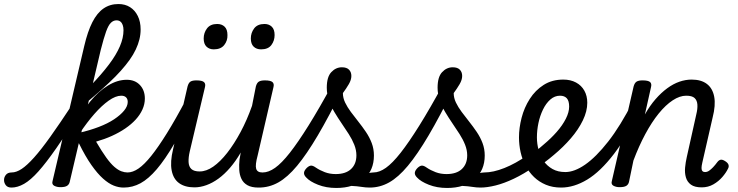

<svg xmlns="http://www.w3.org/2000/svg" viewBox="-193 -914 3663 953"><path d="M-136 17Q-155 17 -164 5.5Q-173 -6 -173 -20.5Q-173 -35 -163.5 -46.5Q-154 -58 -135 -58Q-112 -58 -85.5 -75.5Q-59 -93 -24 -132Q11 -171 57 -235.5Q103 -300 165 -394Q176 -409 188.5 -406Q201 -403 207.5 -389.5Q214 -376 203 -360Q137 -251 86.5 -178.5Q36 -106 -2.5 -63Q-41 -20 -73.5 -1.5Q-106 17 -136 17ZM107 15Q89 15 76 8Q63 1 68 -16L225 -685Q242 -758 265.5 -804Q289 -850 321 -872Q353 -894 395 -894Q428 -894 452.5 -878.5Q477 -863 491 -834.5Q505 -806 505 -768Q505 -743 499 -718.5Q493 -694 481 -668.5Q469 -643 450.5 -617Q432 -591 406.5 -562.5Q381 -534 348.5 -503.5Q316 -473 276 -438.5Q236 -404 187 -365L195 -428Q228 -459 255.5 -487.5Q283 -516 306 -542.5Q329 -569 347.5 -593.5Q366 -618 379.5 -640.5Q393 -663 402 -684Q411 -705 415.5 -725Q420 -745 420 -764Q420 -779 416 -790Q412 -801 404.5 -807Q397 -813 385 -813Q370 -813 357.5 -801Q345 -789 333.5 -757Q322 -725 307 -666L153 -11Q150 2 139.5 8.5Q129 15 107 15ZM420 17Q396 17 371 7Q346 -3 318.5 -27.5Q291 -52 261 -94.5Q231 -137 198 -204H188L201 -255Q253 -267 297.5 -284Q342 -301 373.5 -322Q405 -343 423 -365Q441 -387 441 -408Q441 -423 432.5 -431Q424 -439 409 -439Q381 -439 346.5 -414.5Q312 -390 275.5 -348.5Q239 -307 203 -253L182 -292Q213 -359 254.5 -410Q296 -461 343 -489.5Q390 -518 436 -518Q477 -518 501.5 -492Q526 -466 526 -425Q526 -397 514 -370.5Q502 -344 480.5 -320.5Q459 -297 429 -276.5Q399 -256 362.5 -239.5Q326 -223 284 -211Q312 -163 334 -132.5Q356 -102 374.5 -86Q393 -70 409 -64Q425 -58 440 -58Q456 -58 462 -46.5Q468 -35 464.5 -20.5Q461 -6 450 5.5Q439 17 420 17Z M421 17Q407 17 400.5 5.5Q394 -6 395.5 -20.5Q397 -35 408 -46.5Q419 -58 440 -58Q466 -58 494.5 -77.5Q523 -97 557.5 -140Q592 -183 635 -252Q678 -321 731 -421Q739 -435 752.5 -434Q766 -433 775 -423.5Q784 -414 778 -401Q720 -282 673 -202Q626 -122 585 -74Q544 -26 504.5 -4.5Q465 17 421 17Z M772 16Q725 16 696 -5Q667 -26 659 -68.5Q651 -111 666 -173L738 -485Q743 -503 752.5 -509Q762 -515 782 -515Q810 -515 819.5 -506.5Q829 -498 824 -480L749 -163Q742 -133 743 -110Q744 -87 757 -75Q770 -63 798 -63Q831 -63 865.5 -87Q900 -111 934.5 -155Q969 -199 1001 -258.5Q1033 -318 1058 -389L1077 -485Q1082 -503 1092 -509Q1102 -515 1122 -515Q1150 -515 1159.5 -506.5Q1169 -498 1164 -480L1086 -143Q1073 -95 1078.5 -76.5Q1084 -58 1109 -58Q1123 -58 1130 -46.5Q1137 -35 1135 -20.5Q1133 -6 1122 5.5Q1111 17 1090 17Q1056 17 1035.5 5.5Q1015 -6 1005.5 -26Q996 -46 994.5 -71Q993 -96 996 -123L1002 -157Q977 -114 949 -81.5Q921 -49 891.5 -27.5Q862 -6 831.5 5Q801 16 772 16Z M1092 17Q1073 17 1067 5.5Q1061 -6 1064.5 -20.5Q1068 -35 1080 -46.5Q1092 -58 1111 -58Q1140 -58 1172.5 -81Q1205 -104 1245.5 -155.5Q1286 -207 1338.5 -291Q1391 -375 1458 -498Q1466 -511 1480.5 -509.5Q1495 -508 1505 -497.5Q1515 -487 1508 -474Q1440 -336 1384.5 -242Q1329 -148 1281.5 -91Q1234 -34 1188.5 -8.5Q1143 17 1092 17Z M868 -669Q846 -669 832 -682.5Q818 -696 818 -723Q818 -751 834.5 -773Q851 -795 885 -795Q908 -795 922 -781.5Q936 -768 936 -740Q937 -712 920 -690.5Q903 -669 868 -669ZM1103 -669Q1080 -669 1066 -682.5Q1052 -696 1052 -723Q1052 -751 1068.5 -773Q1085 -795 1120 -795Q1142 -795 1156 -781.5Q1170 -768 1170 -740Q1170 -712 1154 -690.5Q1138 -669 1103 -669Z M1643 17Q1622 17 1600.5 13.5Q1579 10 1554.5 9Q1530 8 1499 14L1520 -15Q1552 -29 1579.5 -38.5Q1607 -48 1628 -53Q1649 -58 1662 -58Q1671 -58 1673.5 -46.5Q1676 -35 1673 -20.5Q1670 -6 1662 5.5Q1654 17 1643 17ZM1476 19Q1426 19 1385.5 3Q1345 -13 1327 -33Q1315 -45 1316 -56.5Q1317 -68 1330 -81Q1342 -92 1351.5 -92Q1361 -92 1375 -82Q1394 -69 1419 -59.5Q1444 -50 1473 -50Q1523 -50 1549.5 -75Q1576 -100 1576 -143Q1576 -169 1565.5 -195.5Q1555 -222 1538 -248.5Q1521 -275 1502.5 -302Q1484 -329 1467 -357.5Q1450 -386 1439.5 -416.5Q1429 -447 1429 -479Q1429 -532 1451.5 -556Q1474 -580 1504 -580Q1528 -580 1539.5 -568Q1551 -556 1551 -537Q1551 -518 1538.5 -496.5Q1526 -475 1509 -452Q1509 -428 1520 -405Q1531 -382 1548.5 -358.5Q1566 -335 1585.5 -310.5Q1605 -286 1623 -259.5Q1641 -233 1652 -204Q1663 -175 1663 -142Q1663 -68 1612.5 -24.5Q1562 19 1476 19Z M1642 17Q1623 17 1617 5.5Q1611 -6 1614.5 -20.5Q1618 -35 1630 -46.5Q1642 -58 1661 -58Q1690 -58 1722.5 -81Q1755 -104 1795.5 -155.5Q1836 -207 1888.5 -291Q1941 -375 2008 -498Q2016 -511 2030.5 -509.5Q2045 -508 2055 -497.5Q2065 -487 2058 -474Q1990 -336 1934.5 -242Q1879 -148 1831.5 -91Q1784 -34 1738.5 -8.5Q1693 17 1642 17Z M2193 17Q2172 17 2150.5 13.5Q2129 10 2104.5 9Q2080 8 2049 14L2070 -15Q2102 -29 2129.5 -38.5Q2157 -48 2178 -53Q2199 -58 2212 -58Q2221 -58 2223.5 -46.5Q2226 -35 2223 -20.5Q2220 -6 2212 5.5Q2204 17 2193 17ZM2026 19Q1976 19 1935.5 3Q1895 -13 1877 -33Q1865 -45 1866 -56.5Q1867 -68 1880 -81Q1892 -92 1901.5 -92Q1911 -92 1925 -82Q1944 -69 1969 -59.5Q1994 -50 2023 -50Q2073 -50 2099.5 -75Q2126 -100 2126 -143Q2126 -169 2115.5 -195.5Q2105 -222 2088 -248.5Q2071 -275 2052.5 -302Q2034 -329 2017 -357.5Q2000 -386 1989.5 -416.5Q1979 -447 1979 -479Q1979 -532 2001.5 -556Q2024 -580 2054 -580Q2078 -580 2089.5 -568Q2101 -556 2101 -537Q2101 -518 2088.5 -496.5Q2076 -475 2059 -452Q2059 -428 2070 -405Q2081 -382 2098.5 -358.5Q2116 -335 2135.5 -310.5Q2155 -286 2173 -259.5Q2191 -233 2202 -204Q2213 -175 2213 -142Q2213 -68 2162.5 -24.5Q2112 19 2026 19Z M2192 17Q2173 17 2166.5 5.5Q2160 -6 2164 -20.5Q2168 -35 2180 -46.5Q2192 -58 2211 -58Q2255 -58 2310.5 -80Q2366 -102 2426 -144Q2438 -152 2448.5 -147.5Q2459 -143 2465 -131Q2471 -119 2469.5 -106.5Q2468 -94 2458 -86Q2406 -50 2357.5 -27Q2309 -4 2267 6.5Q2225 17 2192 17Z M2426 -137Q2448 -150 2468 -165.5Q2488 -181 2506 -197Q2542 -227 2570.5 -259.5Q2599 -292 2615.5 -324.5Q2632 -357 2632 -385Q2632 -413 2620.5 -426Q2609 -439 2586 -439Q2572 -439 2565.5 -451Q2559 -463 2560 -479Q2561 -495 2572 -507Q2583 -519 2603 -519Q2639 -519 2666 -504.5Q2693 -490 2707.5 -464Q2722 -438 2722 -404Q2722 -362 2700 -316.5Q2678 -271 2640.5 -227.5Q2603 -184 2556 -145Q2534 -126 2509 -107.5Q2484 -89 2458 -74Z M2592 17Q2550 17 2516.5 3Q2483 -11 2458 -35Q2433 -59 2416 -91Q2399 -123 2391 -159Q2383 -195 2383 -232Q2383 -279 2396 -329.5Q2409 -380 2436.5 -423Q2464 -466 2505.5 -492.5Q2547 -519 2603 -519Q2616 -519 2621 -507Q2626 -495 2624 -479Q2622 -463 2612.5 -451Q2603 -439 2587 -439Q2560 -439 2538.5 -420Q2517 -401 2502 -370Q2487 -339 2479.5 -303Q2472 -267 2472 -232Q2472 -200 2480.5 -169Q2489 -138 2506 -114Q2523 -90 2549.5 -75Q2576 -60 2613 -60Q2658 -60 2711.5 -97Q2765 -134 2825.5 -211Q2886 -288 2949 -411Q2953 -419 2964.5 -415.5Q2976 -412 2985 -403Q2994 -394 2989 -383Q2922 -238 2854.5 -150Q2787 -62 2721.5 -22.5Q2656 17 2592 17Z M3290 16Q3255 16 3236.5 2.5Q3218 -11 3211.5 -33.5Q3205 -56 3207.5 -82.5Q3210 -109 3216 -135L3263 -346Q3270 -374 3268.5 -395Q3267 -416 3254.5 -427.5Q3242 -439 3213 -439Q3181 -439 3146 -416Q3111 -393 3076.5 -350.5Q3042 -308 3010 -248.5Q2978 -189 2951 -117L2929 -11Q2926 2 2915.5 8.5Q2905 15 2882 15Q2865 15 2852 8Q2839 1 2844 -16L2952 -485Q2957 -503 2967 -509Q2977 -515 2996 -515Q3025 -515 3034 -506.5Q3043 -498 3038 -480L3008 -346Q3033 -390 3061 -422Q3089 -454 3119 -476Q3149 -498 3179.5 -508.5Q3210 -519 3240 -519Q3287 -519 3315.5 -497.5Q3344 -476 3352 -434Q3360 -392 3344 -330L3293 -107Q3289 -90 3289 -80Q3289 -70 3293.5 -65Q3298 -60 3306 -60Q3317 -60 3326.5 -66.5Q3336 -73 3346.5 -84Q3357 -95 3368 -110Q3375 -119 3383.5 -121Q3392 -123 3405 -115Q3420 -106 3423 -96Q3426 -86 3420 -76Q3411 -57 3392.5 -35.5Q3374 -14 3348 1Q3322 16 3290 16Z"/></svg>

Font: Playwrite AT
Style: Italic
Weight: 400
Italic angle: -13.0072°
Designer: Veronika Burian, José Scaglione
Foundry: TypeTogether
Version: Version 1.002